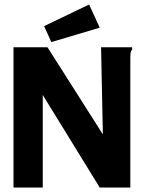

<svg xmlns="http://www.w3.org/2000/svg" viewBox="-20 -833 640 853"><path d="M40 -623H191L437 -236L429 -623H567V-613Q562 -607 560.5 -599.5Q559 -592 559 -576V0H423L170 -411V0H40ZM208 -646 176 -717 376 -813 423 -710Z"/></svg>

Font: Inconsolata Expanded Black
Style: Regular
Weight: 900
Width: 7
Monospace: yes
Designer: Raph Levien, Cyreal, Brenton Simpson
Foundry: Raph Levien, Cyreal, Google
Version: Version 3.001; ttfautohint (v1.8.2.53-6de2)